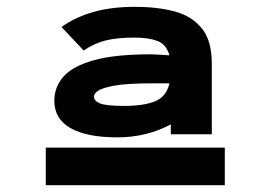

<svg xmlns="http://www.w3.org/2000/svg" viewBox="-20 -660 790 562"><path d="M323 -258Q234 -258 186.5 -285Q139 -312 139 -365Q139 -405 165.5 -435.5Q192 -466 254 -483.5Q316 -501 421 -501Q431 -501 445.5 -500Q460 -499 476 -498Q467 -530 441 -540Q415 -550 374 -550Q323 -550 289 -541.5Q255 -533 225 -512L160 -581Q201 -610 253.5 -625Q306 -640 376 -640Q439 -640 489.5 -627Q540 -614 570 -578Q600 -542 600 -473V-267H480V-296Q447 -278 407.5 -268Q368 -258 323 -258ZM255 -378Q255 -364 273.5 -357Q292 -350 343 -350Q401 -350 434 -363.5Q467 -377 476 -416Q462 -416 447.5 -416Q433 -416 422 -416Q352 -416 316 -409.5Q280 -403 267.5 -394.5Q255 -386 255 -378ZM114 -228H638V-118H114Z"/></svg>

Font: Inconsolata ExtraExpanded Black
Style: Regular
Weight: 900
Width: 8
Monospace: yes
Designer: Raph Levien, Cyreal, Brenton Simpson
Foundry: Raph Levien, Cyreal, Google
Version: Version 3.001; ttfautohint (v1.8.2.53-6de2)